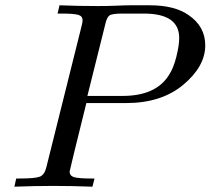

<svg xmlns="http://www.w3.org/2000/svg" viewBox="-20 -703 793 723"><path d="M34.2 0 41 -30.8H53.2Q112.3 -30.8 130.1 -37.8Q147.9 -44.9 154.8 -74.2L284.2 -592.8Q291 -617.7 291 -627Q291 -642.1 274.9 -647Q258.8 -651.9 211.9 -651.9H196.8L204.1 -683.1Q275.9 -680.2 348.1 -680.2Q388.2 -680.2 418.2 -681.6Q448.2 -683.1 469.2 -683.1H543.9Q636.7 -683.1 689 -647Q752.9 -604 752.9 -532.2Q752.9 -453.1 670.4 -384Q587.9 -314.9 455.1 -314.9H305.2Q242.2 -61 242.2 -57.1Q242.2 -41 259 -35.9Q275.9 -30.8 324.2 -30.8H335.9L328.1 0Q253.9 -2.9 181.2 -2.9Q108.4 -2.9 34.2 0ZM309.1 -341.8H441.9Q565.9 -341.8 615.2 -418.9Q633.3 -445.8 644 -489Q654.8 -532.2 654.8 -560.1Q654.8 -651.9 522 -651.9H439.9Q401.9 -651.9 391.8 -644.5Q381.8 -637.2 376 -609.9Z"/></svg>

Font: CMU Classical Serif
Style: Italic
Weight: 500
Italic angle: -14.04°
Version: Version 0.7.0